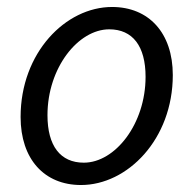

<svg xmlns="http://www.w3.org/2000/svg" viewBox="-20 -518 555 550"><path d="M39 -183C39 -62 107 12 212 12C345 12 475 -119 475 -303C475 -424 406 -498 301 -498C168 -498 39 -367 39 -183ZM397 -298C397 -163 310 -52 220 -52C153 -52 116 -100 116 -188C116 -324 204 -434 293 -434C360 -434 397 -386 397 -298Z"/></svg>

Font: Cambridge Sans Italic
Style: Regular
Weight: 400
Italic angle: -11°
Version: Version 2.000;PS 002.000;hotconv 1.0.88;makeotf.lib2.5.64775